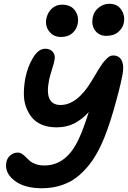

<svg xmlns="http://www.w3.org/2000/svg" viewBox="-20 -985 688 1028"><path d="M548.8 -793Q510.3 -793 489 -822Q467.8 -851.1 477.1 -894Q482.9 -923.8 508.5 -944.3Q534.2 -964.8 564.9 -964.8Q607.9 -964.8 629.2 -933.3Q650.4 -901.9 643.1 -863.8Q638.2 -835.4 613.8 -814.2Q589.4 -793 548.8 -793ZM306.2 -787.1Q266.1 -787.1 243.4 -816.7Q220.7 -846.2 228 -884.8Q234.9 -918.5 257.6 -939.2Q280.3 -960 312 -960Q359.9 -960 381.8 -928.2Q403.8 -896.5 396 -856.9Q390.1 -827.6 367.4 -807.4Q344.7 -787.1 306.2 -787.1ZM204.1 22.9Q108.9 22.9 55.9 -19.3Q2.9 -61.5 14.2 -117.2Q18.6 -139.6 35.9 -153.8Q53.2 -168 75.2 -168Q87.4 -168 98.1 -160.9Q108.9 -153.8 118.4 -143.8Q127.9 -133.8 139.6 -123.5Q151.4 -113.3 171.4 -106.2Q191.4 -99.1 217.8 -99.1Q339.4 -99.1 404.8 -248Q425.8 -292.5 455.1 -384.8Q418.5 -344.7 377.2 -324Q335.9 -303.2 282.2 -303.2Q238.8 -303.2 205.3 -316.9Q171.9 -330.6 151.6 -355Q131.3 -379.4 119.4 -412.4Q107.4 -445.3 107.7 -483.9Q107.9 -522.5 115.2 -564.9Q128.4 -629.9 157.5 -677Q186.5 -724.1 222.2 -724.1Q249 -724.1 263.2 -706.8Q277.3 -689.5 272 -664.1Q269.5 -648.4 258.3 -613Q247.1 -577.6 243.2 -559.1Q215.3 -422.9 304.2 -422.9Q393.1 -422.9 470.2 -550.8Q475.1 -558.6 487.3 -579.1Q499.5 -599.6 504.6 -608.2Q509.8 -616.7 520.3 -632.8Q530.8 -648.9 537.4 -656Q543.9 -663.1 552.7 -672.1Q561.5 -681.2 569.6 -684.6Q577.6 -688 585.9 -688Q619.6 -688 632.6 -658.9Q645.5 -629.9 634.8 -579.1Q620.6 -506.8 587.9 -394Q555.2 -281.2 522 -210Q499 -160.2 471.4 -121.1Q443.8 -82 405.8 -48.1Q367.7 -14.2 316.4 4.4Q265.1 22.9 204.1 22.9Z"/></svg>

Font: Shantell Sans Irregular Bouncy
Style: Italic
Weight: 600
Italic angle: -11.31°
Designer: Stephen Nixon, Anya Danilova, Shantell Martin
Foundry: Arrow Type
Version: Version 1.006;[9816181b4]